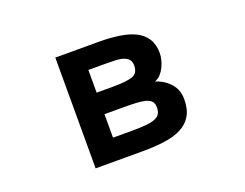

<svg xmlns="http://www.w3.org/2000/svg" viewBox="-93 -697 1186 930"><g transform="rotate(-20 500.0 -232.5)"><path d="M258 -518H481Q538 -518 586 -511Q634 -504 668.5 -487Q703 -470 722 -440Q741 -410 741 -365Q741 -350 736.5 -331.5Q732 -313 723.5 -295.5Q715 -278 702 -264Q689 -250 672 -244Q717 -230 746.5 -197Q776 -164 776 -115Q776 -64 756.5 -31Q737 2 701 20.5Q665 39 614 46Q563 53 500 53H258ZM483 -58Q530 -58 560 -61Q590 -64 607 -71.5Q624 -79 631 -91.5Q638 -104 638 -124Q638 -144 628 -155Q618 -166 598.5 -171Q579 -176 551.5 -177.5Q524 -179 488 -179H388V-58ZM473 -290Q541 -290 572.5 -300.5Q604 -311 604 -352Q604 -372 594 -383Q584 -394 567.5 -399.5Q551 -405 528.5 -406Q506 -407 480 -407H388V-290Z"/></g></svg>

Font: LINE Seed JP_TTF Bold
Style: Regular
Weight: 700
Designer: LINE & Fontrix & Fontworks
Version: Version 1.009